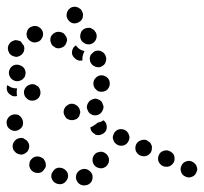

<svg xmlns="http://www.w3.org/2000/svg" viewBox="-50 -286 620 584"><g transform="rotate(-90 260.0 6.0)"><path d="M61 262Q58 252 48 248Q39 243 29 247Q19 250 15 260Q10 269 14 279Q17 289 27 293Q31 295 36 296Q41 296 46 294Q51 293 54 289Q58 286 60 281Q65 272 61 262ZM93 193Q90 183 80 179Q71 175 61 178Q52 182 47 191Q43 201 46 211Q50 220 59 225Q64 227 68 227Q73 227 78 226Q83 224 86 221Q90 217 92 213V212Q97 203 93 193ZM125 124Q122 115 113 110Q103 106 93 109Q84 113 79 122V123Q75 132 78 142Q82 152 91 156Q96 158 101 158Q106 159 110 157Q115 155 119 152Q122 148 124 144H125Q129 134 125 124ZM158 56Q154 46 145 42Q140 40 135 39Q130 39 126 41Q121 42 117 46Q114 49 111 54Q107 63 110 73Q114 83 123 87Q133 92 142 88Q152 85 157 75Q161 65 158 56ZM308 28Q313 26 316 22Q319 19 321 14Q323 10 323 5Q323 -6 315 -13Q308 -20 298 -20H297Q292 -20 288 -18Q283 -16 280 -12Q276 -9 274 -4Q273 0 273 5Q273 16 280 23Q288 30 298 30Q303 30 308 28ZM78 24Q87 18 90 8Q91 3 90 -1Q89 -6 87 -11Q84 -15 80 -18Q76 -21 71 -22Q61 -24 52 -19Q43 -13 41 -3Q38 7 44 16Q49 24 59 27H60Q70 29 78 24ZM148 13Q144 9 143 4Q141 0 141 -5Q141 -10 143 -15H144Q147 -21 152 -25Q158 -29 165 -29Q167 -22 172 -16Q175 -11 179 -7Q180 -1 183 6Q185 8 186 11Q181 18 172 20Q164 22 156 19Q151 17 148 13ZM395 6Q400 -3 397 -13Q396 -18 392 -21Q389 -25 385 -28Q381 -30 376 -31Q371 -31 366 -30Q356 -27 351 -18Q346 -9 348 1Q350 6 353 10Q356 14 360 16Q365 18 370 19Q375 20 379 18H380Q390 15 395 6ZM218 9Q223 11 228 11Q232 10 237 8Q242 6 245 3Q248 -1 250 -6Q252 -10 252 -15Q251 -20 249 -25Q247 -29 244 -33H243Q240 -36 235 -38Q230 -40 225 -40Q220 -39 216 -37Q211 -35 208 -32Q201 -24 201 -14Q202 -3 209 4H210Q213 7 218 9ZM462 -20Q465 -24 467 -29Q468 -33 467 -38Q467 -43 464 -48Q459 -57 449 -59Q439 -62 430 -57Q426 -55 423 -51Q420 -47 418 -42Q417 -37 417 -32Q418 -27 420 -23Q425 -14 435 -11Q445 -8 454 -13L455 -14Q459 -16 462 -20ZM1 -25Q-8 -30 -11 -40V-41Q-14 -51 -9 -60Q-4 -69 6 -72Q16 -75 25 -70Q34 -65 37 -55Q39 -49 38 -44Q37 -38 34 -34Q31 -31 28 -27Q26 -26 24 -25Q22 -24 20 -23Q10 -21 1 -25ZM378 -53Q373 -54 369 -53Q368 -54 368 -54Q368 -55 368 -55Q367 -60 368 -65Q370 -70 372 -74H373Q379 -83 389 -85Q399 -86 408 -80Q409 -79 411 -77Q413 -75 414 -73Q409 -70 405 -65Q399 -58 397 -48Q396 -48 396 -47Q396 -47 396 -47Q387 -52 378 -53ZM527 -63Q530 -67 531 -72Q532 -77 531 -82Q530 -87 527 -91Q521 -99 511 -101Q500 -103 492 -97Q483 -91 481 -81Q480 -70 486 -62Q488 -58 493 -55Q497 -52 502 -52Q507 -51 511 -52Q516 -53 520 -56H521Q525 -59 527 -63ZM197 -64Q193 -67 190 -71Q188 -76 187 -80Q186 -85 187 -90V-91Q188 -95 191 -100Q193 -104 198 -106Q202 -109 207 -110Q211 -111 216 -110Q226 -108 232 -99Q238 -91 236 -81V-80Q234 -74 230 -69Q226 -64 220 -62Q216 -61 213 -60Q211 -60 210 -60Q208 -60 206 -61Q201 -62 197 -64ZM-8 -119Q-8 -114 -5 -110Q-3 -106 1 -103Q5 -100 10 -98Q20 -95 29 -100Q38 -106 41 -116Q42 -121 42 -126Q41 -131 39 -135Q36 -139 32 -142Q28 -145 24 -147Q19 -148 14 -148Q9 -147 5 -145Q0 -142 -3 -138Q-6 -134 -7 -130V-129Q-9 -124 -8 -119ZM407 -117Q410 -107 420 -103Q424 -101 429 -100Q434 -100 439 -102Q443 -104 447 -107Q451 -110 453 -115Q457 -125 454 -134Q450 -144 441 -149Q436 -151 431 -151Q426 -151 422 -149Q417 -148 413 -144Q410 -141 408 -136H407Q403 -126 407 -117ZM26 -186Q27 -176 36 -170Q40 -167 44 -165Q49 -164 54 -165Q59 -165 63 -168Q68 -170 71 -174V-175Q77 -183 76 -193Q75 -203 66 -210Q63 -213 58 -214Q53 -215 48 -215Q43 -214 39 -212Q34 -209 31 -205Q25 -197 26 -186ZM426 -186Q428 -182 432 -179Q436 -176 441 -174Q445 -173 450 -173Q461 -174 467 -182Q474 -190 473 -201Q472 -206 470 -210Q468 -215 464 -218Q460 -221 455 -222Q450 -224 445 -223Q435 -222 429 -214Q422 -206 423 -196Q424 -191 426 -186ZM295 -198Q296 -203 296 -208Q295 -213 293 -217Q291 -222 287 -225Q279 -232 269 -231Q258 -230 252 -222L251 -221Q245 -214 246 -203Q247 -193 255 -186Q263 -180 273 -181Q283 -182 290 -189V-190Q293 -194 295 -198ZM87 -255Q84 -251 83 -246Q81 -241 82 -236Q83 -231 86 -227Q91 -218 101 -216Q111 -213 120 -219Q125 -222 127 -226Q130 -230 132 -234Q133 -239 132 -244Q131 -249 129 -253Q123 -262 113 -265Q103 -267 94 -262V-261Q90 -259 87 -255ZM353 -242Q357 -251 354 -261Q350 -271 340 -275Q331 -279 321 -275Q311 -271 307 -261Q303 -252 307 -242Q309 -237 312 -234Q316 -230 320 -228Q325 -227 330 -226Q335 -226 339 -228H340Q349 -232 353 -242ZM397 -231H396Q392 -233 388 -236Q384 -240 382 -244Q380 -248 379 -253Q379 -258 381 -263Q384 -273 393 -277Q403 -282 412 -279H413Q417 -277 421 -274Q425 -270 427 -266Q429 -262 430 -257Q430 -252 428 -247Q428 -245 427 -243Q426 -242 425 -240Q419 -237 414 -232Q410 -230 405 -230Q401 -230 397 -231ZM172 -283Q167 -282 164 -279Q160 -276 157 -271Q155 -267 154 -262Q153 -252 159 -244Q165 -235 175 -234H176Q186 -233 194 -239Q203 -245 204 -255Q205 -266 199 -274Q193 -282 182 -284Q177 -284 172 -283ZM260 -252Q259 -256 259 -261Q260 -265 261 -269H262Q266 -278 275 -282Q284 -285 293 -282Q289 -276 286 -270Q283 -261 283 -252Q275 -254 267 -253Q263 -253 260 -252Z"/></g></svg>

Font: FRB American Cursive Dotted Black
Style: Bold Italic
Weight: 900
Italic angle: -25°
Version: Version 2.0;Modular Font Editor K font №1